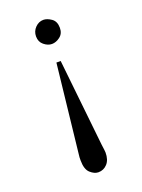

<svg xmlns="http://www.w3.org/2000/svg" viewBox="-124 -489 548 742"><g transform="rotate(-20 150.5 -118.0)"><path d="M200.2 -380.4Q200.2 -356.9 183.8 -344.5Q167.5 -332 150.4 -332Q133.8 -332 117.9 -345Q102.1 -357.9 102.1 -380.4Q102.1 -401.4 116.7 -416.3Q131.3 -431.2 150.4 -431.2Q165.5 -431.2 182.9 -419.2Q200.2 -407.2 200.2 -380.4ZM201.2 132.8Q201.2 162.6 186.3 179Q171.4 195.3 149.4 195.3Q133.3 195.3 116.7 180.4Q100.1 165.5 100.1 128.9Q100.1 123.5 100.3 116Q100.6 108.4 102.1 99.1L141.6 -258.8H159.2L197.3 99.1Q201.2 127 201.2 132.8Z"/></g></svg>

Font: Scheherazade New Rohingya
Style: Regular
Weight: 400
Designer: SIL International
Foundry: SIL International
Version: Version 3.000 ; LngRng